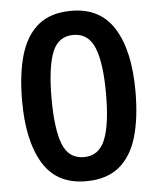

<svg xmlns="http://www.w3.org/2000/svg" viewBox="-53 -770 677 825"><g transform="rotate(-5 286.0 -357.5)"><path d="M530 -357Q530 -242 506 -160Q482 -78 428 -34Q374 10 285 10Q159 10 100 -87.5Q41 -185 41 -357Q41 -473 65 -555Q89 -637 142.5 -681Q196 -725 285 -725Q410 -725 470 -628Q530 -531 530 -357ZM168 -357Q168 -226 193.5 -160Q219 -94 285 -94Q350 -94 376.5 -159.5Q403 -225 403 -357Q403 -489 376.5 -555Q350 -621 285 -621Q219 -621 193.5 -555Q168 -489 168 -357Z"/></g></svg>

Font: Noto Sans SemiBold
Style: Regular
Weight: 600
Designer: Monotype Design Team
Foundry: Monotype Imaging Inc.
Version: Version 2.007